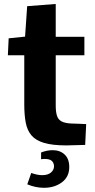

<svg xmlns="http://www.w3.org/2000/svg" viewBox="-20 -709 467 942"><path d="M305.7 4.4Q237.8 4.4 196.5 -7.8Q155.3 -20 134.3 -44.9Q113.3 -69.8 106.2 -107.7Q99.1 -145.5 99.1 -196.3V-438H18.6L22.5 -521L103 -529.3L113.3 -678.7L253.4 -689.5V-528.3H394V-438H253.4V-191.4Q253.4 -160.2 259.5 -141.1Q265.6 -122.1 282.2 -113.3Q298.8 -104.5 330.1 -103Q348.1 -102.5 366.5 -101.8Q384.8 -101.1 402.8 -100.1L397.9 2Q375 2.4 351.8 3.2Q328.6 3.9 305.7 4.4ZM195.8 212.4Q154.3 212.4 113.8 195.3L133.3 139.6Q148.4 145 161.9 147.7Q175.3 150.4 186.5 150.4Q214.8 150.4 230 137.5Q245.1 124.5 245.1 106.4Q244.6 90.3 234.4 80.6Q224.1 70.8 199.7 70.8Q195.8 70.8 191.2 71Q186.5 71.3 181.6 72.3V39.1Q210.9 27.8 238.3 27.8Q274.4 27.8 297.1 49.1Q319.8 70.3 319.8 110.4Q319.8 158.7 283.7 185.5Q247.6 212.4 195.8 212.4Z"/></svg>

Font: Comme
Style: Bold
Weight: 700
Version: Version 1.000;gftools[0.9.27]